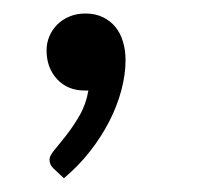

<svg xmlns="http://www.w3.org/2000/svg" viewBox="-20 -132 290 280"><path d="M47.9 -58.6Q47.9 -69.3 52 -79.1Q56.2 -88.9 63.5 -96.2Q70.8 -103.5 81.3 -107.9Q91.8 -112.3 104.5 -112.3Q119.1 -112.3 130.1 -106.9Q141.1 -101.6 148.4 -92.5Q155.8 -83.5 159.4 -71Q163.1 -58.6 163.1 -44.4Q163.1 -23.4 157 -0.5Q150.9 22.5 139.4 44.9Q127.9 67.4 111.3 88.6Q94.7 109.9 73.2 127.9L58.1 113.8Q52.2 108.4 52.2 100.6Q52.2 95.2 59.8 86.2Q67.4 77.1 77.1 64.7Q86.9 52.2 96.2 36.1Q105.5 20 108.9 0H103.5Q78.6 0 63.2 -16.6Q47.9 -33.2 47.9 -58.6Z"/></svg>

Font: Carlito
Style: Italic
Weight: 400
Italic angle: -7°
Designer: Lukasz Dziedzic
Foundry: tyPoland Lukasz Dziedzic
Version: Version 1.104